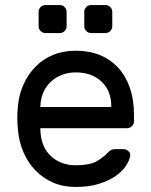

<svg xmlns="http://www.w3.org/2000/svg" viewBox="-20 -731 597 761"><path d="M46 0ZM244 -627Q244 -616 236 -608Q228 -600 217 -600H160Q149 -600 141 -608Q133 -616 133 -627V-684Q133 -695 141 -703Q149 -711 160 -711H217Q228 -711 236 -703Q244 -695 244 -684ZM425 -627Q425 -616 417 -608Q409 -600 398 -600H341Q330 -600 322 -608Q314 -616 314 -627V-684Q314 -695 322 -703Q330 -711 341 -711H398Q409 -711 417 -703Q425 -695 425 -684ZM51 -310Q55 -356 73 -396Q91 -436 120 -466Q149 -496 189.5 -513Q230 -530 280 -530Q334 -530 376.5 -512.5Q419 -495 449 -462Q479 -429 495 -382Q511 -335 511 -277V-250Q511 -239 503 -231Q495 -223 484 -223H140V-217Q142 -149 181.5 -112.5Q221 -76 280 -76Q335 -76 362.5 -91.5Q390 -107 407 -126Q415 -134 421 -137Q427 -140 439 -140H469Q480 -140 489 -132Q498 -124 496 -113Q493 -95 479 -73.5Q465 -52 438.5 -33.5Q412 -15 372.5 -2.5Q333 10 280 10Q230 10 190 -7.5Q150 -25 120.5 -55.5Q91 -86 73 -127.5Q55 -169 51 -218Q46 -264 51 -310ZM140 -307H421V-310Q421 -371 382.5 -407.5Q344 -444 280 -444Q251 -444 226 -434.5Q201 -425 182 -407.5Q163 -390 152 -365Q141 -340 140 -310Z"/></svg>

Font: Rubik
Style: Regular
Weight: 400
Designer: Hubert & Fischer
Foundry: Hubert & Fischer
Version: Version 1.002; ttfautohint (v1.6)